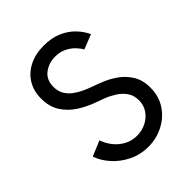

<svg xmlns="http://www.w3.org/2000/svg" viewBox="-207 -845 969 969"><g transform="rotate(-45 278.0 -360.5)"><path d="M284.2 7.8Q227.1 7.8 179.2 -15.6Q131.3 -39.1 97.7 -76.7Q64 -114.3 49.8 -156.2L131.8 -190.4Q142.1 -159.2 163.3 -132.3Q184.6 -105.5 215.1 -88.9Q245.6 -72.3 283.2 -72.3Q318.4 -72.3 348.6 -87.6Q378.9 -103 397.5 -130.1Q416 -157.2 416 -192.4Q416 -228.5 397.7 -253.7Q379.4 -278.8 352.5 -295.4Q325.7 -312 299.1 -322Q272.5 -332 255.9 -337.9Q208.5 -354.5 166.5 -381.3Q124.5 -408.2 98.4 -448.7Q72.3 -489.3 72.3 -546.9Q72.3 -601.6 97.2 -642.1Q122.1 -682.6 167 -705.1Q211.9 -727.5 271.5 -727.5Q326.7 -727.5 367.9 -709.5Q409.2 -691.4 437.3 -662.1Q465.3 -632.8 480.5 -599.6L402.3 -568.4Q393.1 -585.4 375.5 -603.8Q357.9 -622.1 332 -634.8Q306.2 -647.5 272.5 -647.5Q227.1 -647.5 192.6 -621.6Q158.2 -595.7 158.2 -544.9Q158.2 -513.7 171.6 -491.2Q185.1 -468.8 206.5 -452.9Q228 -437 251.7 -426.3Q275.4 -415.5 295.9 -408.2Q318.8 -400.4 353.3 -386.5Q387.7 -372.6 421.6 -348.9Q455.6 -325.2 478.8 -288.1Q502 -251 502 -196.3Q502 -134.8 471.4 -88.9Q440.9 -43 391.1 -17.6Q341.3 7.8 284.2 7.8Z"/></g></svg>

Font: Reddit Sans
Style: Regular
Weight: 400
Designer: Stephen Hutchings
Foundry: Reddit
Version: Version 1.014